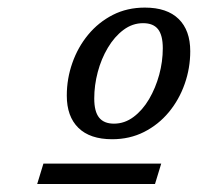

<svg xmlns="http://www.w3.org/2000/svg" viewBox="-20 -712 508 493"><path d="M75.5 -239.5 91.5 -292H394L378 -239.5ZM352 -692.5Q409 -692.5 438.8 -663.2Q468.5 -634 468.5 -580.5Q468.5 -537 454.2 -496.5Q440 -456 413.5 -424Q387 -392 350 -373.2Q313 -354.5 268 -354.5Q211 -354.5 181.2 -383.8Q151.5 -413 151.5 -466.5Q151.5 -510 165.8 -550.5Q180 -591 206.5 -623Q233 -655 269.8 -673.8Q306.5 -692.5 352 -692.5ZM272.5 -394.5Q300 -394.5 323 -411.8Q346 -429 362.8 -457.5Q379.5 -486 388.8 -520Q398 -554 398 -588Q398 -621.5 385.8 -637Q373.5 -652.5 347.5 -652.5Q320 -652.5 297 -635.2Q274 -618 257 -589.5Q240 -561 231 -527Q222 -493 222 -459Q222 -425.5 234.5 -410Q247 -394.5 272.5 -394.5Z"/></svg>

Font: Newsreader 14pt
Style: Italic
Weight: 400
Italic angle: -17°
Designer: Hugues Gentile
Foundry: Production Type
Version: Version 1.003